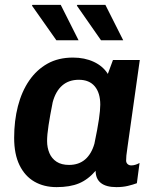

<svg xmlns="http://www.w3.org/2000/svg" viewBox="-20 -757 640 787"><path d="M212 10Q160 10 121 -12.5Q82 -35 60 -80Q38 -125 38 -192Q38 -262 53.5 -322Q69 -382 99.5 -426.5Q130 -471 174.5 -496Q219 -521 279 -521Q327 -521 364.5 -503.5Q402 -486 422 -454L443 -511H553L503 -157Q499 -131 498 -119.5Q497 -108 497 -99Q497 -90 503 -84.5Q509 -79 518 -79Q526 -79 534.5 -81.5Q543 -84 552 -89L541 -6Q525 0 504 5Q483 10 457 10Q415 10 393.5 -7Q372 -24 372 -57Q341 -21 304 -5.5Q267 10 212 10ZM263 -81Q303 -81 329 -103.5Q355 -126 367 -168Q380 -230 385.5 -268Q391 -306 391 -328Q391 -376 368.5 -403Q346 -430 303 -430Q262 -430 235 -406.5Q208 -383 196 -338Q185 -283 179 -243.5Q173 -204 173 -179Q173 -152 182.5 -129.5Q192 -107 212 -94Q232 -81 263 -81ZM394 -592 295 -734 297 -737H412L485 -592ZM211 -592 111 -734 113 -737H229L302 -592Z"/></svg>

Font: Chivo Mono Medium SemiBold
Style: Italic
Weight: 600
Italic angle: -8.05°
Monospace: yes
Version: Version 1.008